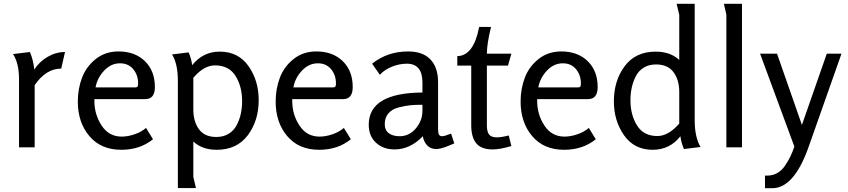

<svg xmlns="http://www.w3.org/2000/svg" viewBox="-20 -782 4498 1019"><path d="M164 0H81V-360Q81 -448 49 -495L139 -506Q157 -462 162 -413Q189 -455 233 -480.5Q277 -506 325 -506L305 -418Q224 -418 164 -330Z M755 -103 792 -43Q723 13 624 13Q516 13 454.5 -59.5Q393 -132 393 -243Q393 -311 415.5 -370Q438 -429 488.5 -469Q539 -509 609 -509Q696 -509 749 -457.5Q802 -406 802 -320Q802 -256 751 -256H481V-246Q481 -174 519.5 -115.5Q558 -57 626 -57Q659 -57 695 -69.5Q731 -82 755 -103ZM487 -318H696Q707 -318 710 -322.5Q713 -327 713 -339Q713 -384 687 -415Q661 -446 617 -446Q569 -446 532.5 -407Q496 -368 487 -318Z M1020 216H924V-352Q924 -444 893 -493L981 -504Q995 -473 1000 -436Q1057 -508 1146 -508Q1245 -508 1299 -431Q1353 -354 1353 -251Q1353 -141 1295 -64Q1237 13 1130 13Q1053 13 1006 -31V157ZM1006 -369V-201Q1006 -137 1036 -96Q1066 -55 1128 -55Q1166 -55 1193.5 -72Q1221 -89 1236 -117.5Q1251 -146 1258 -178Q1265 -210 1265 -245Q1265 -323 1230 -379Q1195 -435 1121 -435Q1062 -435 1006 -369Z M1805 -103 1842 -43Q1773 13 1674 13Q1566 13 1504.5 -59.5Q1443 -132 1443 -243Q1443 -311 1465.5 -370Q1488 -429 1538.5 -469Q1589 -509 1659 -509Q1746 -509 1799 -457.5Q1852 -406 1852 -320Q1852 -256 1801 -256H1531V-246Q1531 -174 1569.5 -115.5Q1608 -57 1676 -57Q1709 -57 1745 -69.5Q1781 -82 1805 -103ZM1537 -318H1746Q1757 -318 1760 -322.5Q1763 -327 1763 -339Q1763 -384 1737 -415Q1711 -446 1667 -446Q1619 -446 1582.5 -407Q1546 -368 1537 -318Z M2374 -73 2391 -21Q2384 -18 2368.5 -11.5Q2353 -5 2343.5 -1.5Q2334 2 2320 5.5Q2306 9 2295 9Q2266 9 2247.5 -10Q2229 -29 2224 -59Q2157 11 2074 11Q2014 11 1975.5 -24.5Q1937 -60 1937 -120Q1937 -289 2222 -291V-344Q2222 -444 2139 -444Q2100 -444 2060 -428Q2020 -412 1996 -385L1955 -444Q2036 -509 2146 -509Q2224 -509 2264.5 -466.5Q2305 -424 2305 -345V-97Q2305 -77 2309.5 -68Q2314 -59 2327 -59Q2339 -59 2374 -73ZM2222 -194V-226Q2185 -226 2158.5 -223.5Q2132 -221 2096.5 -212Q2061 -203 2041.5 -180.5Q2022 -158 2022 -123Q2022 -91 2043.5 -75Q2065 -59 2101 -59Q2152 -59 2187 -100.5Q2222 -142 2222 -194Z M2680 -63 2694 -7Q2635 11 2595 11Q2534 11 2507.5 -21.5Q2481 -54 2481 -118V-434H2407V-484Q2494 -486 2523 -639H2586Q2564 -549 2564 -497H2694L2676 -434H2564V-116Q2564 -84 2575.5 -68.5Q2587 -53 2617 -53Q2640 -53 2680 -63Z M3105 -103 3142 -43Q3073 13 2974 13Q2866 13 2804.5 -59.5Q2743 -132 2743 -243Q2743 -311 2765.5 -370Q2788 -429 2838.5 -469Q2889 -509 2959 -509Q3046 -509 3099 -457.5Q3152 -406 3152 -320Q3152 -256 3101 -256H2831V-246Q2831 -174 2869.5 -115.5Q2908 -57 2976 -57Q3009 -57 3045 -69.5Q3081 -82 3105 -103ZM2837 -318H3046Q3057 -318 3060 -322.5Q3063 -327 3063 -339Q3063 -384 3037 -415Q3011 -446 2967 -446Q2919 -446 2882.5 -407Q2846 -368 2837 -318Z M3698 -2 3610 9Q3596 -22 3591 -59Q3535 13 3444 13Q3346 13 3292 -64Q3238 -141 3238 -244Q3238 -354 3295.5 -431Q3353 -508 3460 -508Q3537 -508 3585 -464V-703L3571 -762H3667V-143Q3667 -54 3698 -2ZM3585 -126V-294Q3585 -358 3554.5 -399Q3524 -440 3462 -440Q3424 -440 3396.5 -423Q3369 -406 3354.5 -377.5Q3340 -349 3333 -317.5Q3326 -286 3326 -250Q3326 -172 3361 -116Q3396 -60 3469 -60Q3527 -60 3585 -126Z M3918 0H3835V-704Q3835 -705 3832 -718Q3829 -731 3825.5 -745.5Q3822 -760 3822 -762H3918Z M4078 217H4040V150H4051Q4081 150 4105 136.5Q4129 123 4146.5 97Q4164 71 4174.5 49Q4185 27 4196 -4L4014 -497H4104L4236 -119L4368 -497H4446L4270 2Q4193 217 4078 217Z"/></svg>

Font: Rosario
Style: Regular
Weight: 400
Designer: Hector Gatti
Foundry: Omnibus-Type
Version: Version 1.004